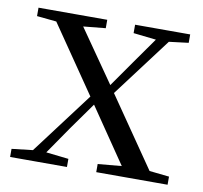

<svg xmlns="http://www.w3.org/2000/svg" viewBox="-64 -584 691 652"><g transform="rotate(10 282.0 -258.0)"><path d="M11 0V-28L98 -38H118L207 -28V0ZM56 0 270 -284 291 -264H289L195 -132L104 0ZM308 0V-28L429 -39H451L554 -28V0ZM295 -241 275 -263H278L367 -390L456 -516H502ZM414 0 253 -236 61 -516H153L311 -289L510 0ZM18 -487V-516H255V-487L153 -477H118ZM351 -487V-516H541V-487L460 -477H441Z"/></g></svg>

Font: Noto Serif SC ExtraLight
Style: Regular
Weight: 400
Version: Version 2.002-H1;hotconv 1.1.0;makeotfexe 2.6.0